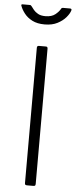

<svg xmlns="http://www.w3.org/2000/svg" viewBox="-63 -986 403 1018"><g transform="rotate(5 139.0 -477.0)"><path d="M158 -742Q167 -742 167 -731V-13Q167 -6 165 -3Q163 0 154 0H122Q115 0 112.5 -2.5Q110 -5 110 -11V-731Q110 -742 120 -742ZM267 -954Q278 -954 275 -944Q270 -927 253 -907Q236 -887 208 -872.5Q180 -858 140 -858Q101 -858 74.5 -871.5Q48 -885 32 -905.5Q16 -926 9 -946Q8 -948 8.5 -951Q9 -954 14 -954H51Q57 -954 59 -952.5Q61 -951 64 -947Q69 -940 77.5 -929.5Q86 -919 101 -910.5Q116 -902 140 -902Q174 -902 193 -917.5Q212 -933 220 -948Q222 -952 224.5 -953Q227 -954 230 -954Z"/></g></svg>

Font: Libre Franklin Thin ExtraLight
Style: Regular
Weight: 250
Version: Version 3.000